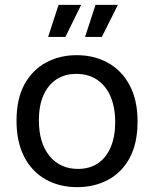

<svg xmlns="http://www.w3.org/2000/svg" viewBox="-20 -757 634 790"><path d="M298 13Q224 13 167.5 -19Q111 -51 79.5 -112Q48 -173 48 -260Q48 -351 81 -410.5Q114 -470 170 -500Q226 -530 296 -530Q367 -530 423.5 -499Q480 -468 513 -407Q546 -346 546 -257Q546 -167 513.5 -107Q481 -47 424.5 -17Q368 13 298 13ZM301 -62Q349 -62 383 -85Q417 -108 435.5 -151.5Q454 -195 454 -254Q454 -315 435 -359.5Q416 -404 380 -428.5Q344 -453 294 -453Q247 -453 212.5 -430.5Q178 -408 159 -365.5Q140 -323 140 -262Q140 -169 183.5 -115.5Q227 -62 301 -62ZM249 -605H178L221 -737H314ZM399 -605H330L373 -737H465Z"/></svg>

Font: Bricolage Grotesque 28pt
Style: Regular
Weight: 400
Version: Version 1.001;gftools[0.9.33.dev8+g029e19f]